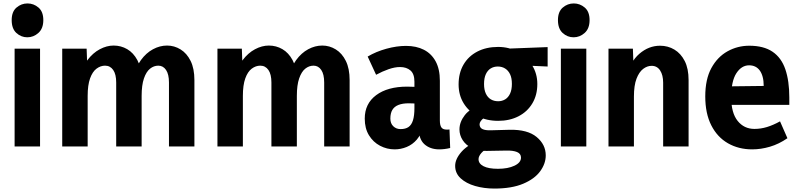

<svg xmlns="http://www.w3.org/2000/svg" viewBox="-20 -852 4634 1117"><path d="M65 0V-569H213V0ZM139 -635Q103 -635 75.5 -660Q48 -685 48 -735Q48 -784 76 -808Q104 -832 140 -832Q176 -832 204 -808Q232 -784 232 -735Q232 -686 203.5 -660.5Q175 -635 139 -635Z M1111 0H963V-372Q963 -420 946 -445Q929 -470 901 -470Q875 -470 853 -452.5Q831 -435 817.5 -396Q804 -357 804 -294V0H656V-372Q656 -420 638.5 -445Q621 -470 591 -470Q565 -470 541.5 -452.5Q518 -435 504 -396Q490 -357 490 -294V0H342V-569H484L490 -398H442Q457 -460 488.5 -502Q520 -544 560.5 -565.5Q601 -587 641 -587Q684 -587 720 -566Q756 -545 779 -502.5Q802 -460 804 -397H754Q769 -460 799.5 -502Q830 -544 870 -565.5Q910 -587 952 -587Q994 -587 1030.5 -564.5Q1067 -542 1089 -497.5Q1111 -453 1111 -386Z M2014 0H1866V-372Q1866 -420 1849 -445Q1832 -470 1804 -470Q1778 -470 1756 -452.5Q1734 -435 1720.5 -396Q1707 -357 1707 -294V0H1559V-372Q1559 -420 1541.5 -445Q1524 -470 1494 -470Q1468 -470 1444.5 -452.5Q1421 -435 1407 -396Q1393 -357 1393 -294V0H1245V-569H1387L1393 -398H1345Q1360 -460 1391.5 -502Q1423 -544 1463.5 -565.5Q1504 -587 1544 -587Q1587 -587 1623 -566Q1659 -545 1682 -502.5Q1705 -460 1707 -397H1657Q1672 -460 1702.5 -502Q1733 -544 1773 -565.5Q1813 -587 1855 -587Q1897 -587 1933.5 -564.5Q1970 -542 1992 -497.5Q2014 -453 2014 -386Z M2415 -114H2439Q2430 -69 2405 -40Q2380 -11 2346 3Q2312 17 2276 17Q2231 17 2191 -4Q2151 -25 2126.5 -65Q2102 -105 2102 -162Q2102 -249 2168.5 -298.5Q2235 -348 2349 -348Q2369 -348 2401.5 -346.5Q2434 -345 2457 -340V-244Q2432 -248 2409.5 -249.5Q2387 -251 2358 -251Q2322 -251 2298 -241.5Q2274 -232 2262.5 -212.5Q2251 -193 2251 -162Q2251 -134 2268 -117.5Q2285 -101 2310 -101Q2339 -101 2356.5 -113Q2374 -125 2382.5 -152Q2391 -179 2391 -223V-377Q2391 -422 2368 -442Q2345 -462 2307 -462Q2277 -462 2241 -449.5Q2205 -437 2168 -417L2119 -523Q2168 -552 2228 -568.5Q2288 -585 2342 -585Q2402 -585 2446 -562.5Q2490 -540 2514.5 -495Q2539 -450 2539 -382V-151Q2539 -123 2548 -110.5Q2557 -98 2579 -98Q2582 -98 2586.5 -98Q2591 -98 2595 -99L2599 9Q2583 13 2566.5 15Q2550 17 2536 17Q2482 17 2448.5 -13.5Q2415 -44 2415 -114Z M2958 -364Q2958 -398 2947.5 -420Q2937 -442 2918.5 -453.5Q2900 -465 2876 -465Q2853 -465 2835 -454Q2817 -443 2806.5 -420.5Q2796 -398 2796 -363Q2796 -330 2806.5 -307.5Q2817 -285 2835.5 -274Q2854 -263 2878 -263Q2901 -263 2919 -274Q2937 -285 2947.5 -307.5Q2958 -330 2958 -364ZM3106 -363Q3106 -299 3077 -250.5Q3048 -202 2996.5 -175.5Q2945 -149 2878 -149Q2811 -149 2759 -176Q2707 -203 2677.5 -251Q2648 -299 2648 -361Q2648 -427 2676.5 -476Q2705 -525 2757 -552Q2809 -579 2878 -579Q2942 -579 2993.5 -550Q3045 -521 3075.5 -472.5Q3106 -424 3106 -363ZM3166 -578V-465L2985 -473L2878 -567ZM2778 -41 2831 3Q2797 19 2780.5 38Q2764 57 2764 74Q2764 100 2793 115Q2822 130 2877 130Q2935 130 2973 112Q3011 94 3011 65Q3011 42 2988 32.5Q2965 23 2925 24L2811 26Q2760 27 2725 9.5Q2690 -8 2671.5 -37Q2653 -66 2653 -99Q2653 -142 2684 -182Q2715 -222 2779 -241L2796 -166Q2783 -157 2776.5 -147Q2770 -137 2770 -129Q2770 -109 2787 -101Q2804 -93 2835 -94L2945 -97Q3049 -99 3102 -55Q3155 -11 3155 52Q3155 100 3122.5 144.5Q3090 189 3023.5 217Q2957 245 2856 245Q2796 245 2744 230Q2692 215 2660 185.5Q2628 156 2628 113Q2628 73 2665 31Q2702 -11 2778 -41Z M3243 0V-569H3391V0ZM3317 -635Q3281 -635 3253.5 -660Q3226 -685 3226 -735Q3226 -784 3254 -808Q3282 -832 3318 -832Q3354 -832 3382 -808Q3410 -784 3410 -735Q3410 -686 3381.5 -660.5Q3353 -635 3317 -635Z M3838 0V-371Q3838 -415 3820.5 -442Q3803 -469 3771 -469Q3745 -469 3721.5 -451Q3698 -433 3683 -394Q3668 -355 3668 -290V0H3520V-569H3662L3668 -398H3622Q3645 -492 3699.5 -539Q3754 -586 3820 -586Q3866 -586 3903.5 -563.5Q3941 -541 3963.5 -497Q3986 -453 3986 -386V0Z M4356 17Q4277 17 4215 -18.5Q4153 -54 4118 -123Q4083 -192 4083 -291Q4083 -391 4118.5 -456Q4154 -521 4212.5 -553.5Q4271 -586 4339 -586Q4423 -586 4474.5 -551Q4526 -516 4549 -448.5Q4572 -381 4572 -285V-242H4166L4168 -349L4423 -352Q4423 -382 4417 -404.5Q4411 -427 4400 -442Q4389 -457 4373.5 -464.5Q4358 -472 4338 -472Q4294 -472 4264 -426Q4234 -380 4234 -286Q4234 -195 4271.5 -148.5Q4309 -102 4369 -102Q4406 -102 4442 -113Q4478 -124 4518 -146L4561 -48Q4512 -14 4459.5 1.5Q4407 17 4356 17Z"/></svg>

Font: Yaldevi ExtraLight
Style: Regular
Weight: 200
Designer: Sol Matas, Rajitha Manaperi, Kosala Senevirathne
Foundry: Mooniak
Version: Version 1.100